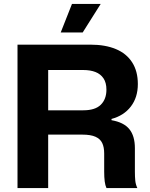

<svg xmlns="http://www.w3.org/2000/svg" viewBox="-20 -956 765 976"><path d="M69 -729H440.4Q515 -729 568.8 -706.6Q622.6 -684.3 651.6 -639.3Q680.7 -594.3 680.7 -528.6Q680.7 -461 645.2 -414.6Q609.7 -368.3 546.9 -351.4V-345Q609.1 -334.3 637.4 -299.6Q665.7 -264.9 665.7 -202.7V-83Q665.7 -56.4 667.7 -37.4Q669.7 -18.4 678.1 0H521.3Q515 -12.9 512.3 -33.8Q509.6 -54.7 509.6 -83.4V-175.7Q509.6 -208 499.6 -228.9Q489.7 -249.9 465.4 -260.8Q441 -271.7 398.3 -271.7H210.9V-395.3H403.6Q463.9 -395.3 492.4 -423.6Q521 -451.9 521 -500.3Q521 -535.4 506.2 -557.6Q491.4 -579.7 465.3 -589.9Q439.1 -600.1 403.6 -600.1H224.9V0H69ZM345.9 -936.1H491.9L400.3 -790.9H288.6Z"/></svg>

Font: Mona Sans VF XLt
Style: Regular
Weight: 200
Designer: Deni Anggara
Foundry: GitHub
Version: Version 2.000;Glyphs 3.2.3 (3260)